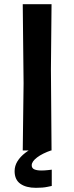

<svg xmlns="http://www.w3.org/2000/svg" viewBox="-20 -721 356 920"><path d="M89 0 93 -322 89 -701H227L224 -389L227 0ZM152 179Q105 179 77.5 159.5Q50 140 50 99Q50 74 63.5 52Q77 30 101 11.5Q125 -7 156 -21L227 -1Q183 14 157.5 33.5Q132 53 132 71Q132 85 144.5 90.5Q157 96 178 96Q194 96 211 94Q228 92 228 92V170Q228 170 206.5 174.5Q185 179 152 179Z"/></svg>

Font: Ruda ExtraBold
Style: Regular
Weight: 800
Designer: Mariela Monsalve and Angelina Sanchez
Foundry: Mariela Monsalve and Angelina Sanchez
Version: Version 2.000